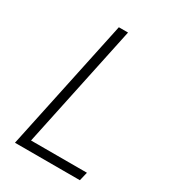

<svg xmlns="http://www.w3.org/2000/svg" viewBox="-175 -808 808 902"><g transform="rotate(30 229.0 -357.0)"><path d="M49.8 0 201.2 -713.9H251L109.9 -46.9H413.1L401.9 0Z"/></g></svg>

Font: TypoPRO Open Sans
Style: Italic
Weight: 300
Italic angle: -12°
Foundry: Ascender Corporation
Version: Version 1.10